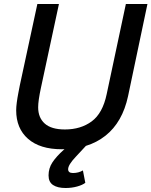

<svg xmlns="http://www.w3.org/2000/svg" viewBox="-20 -731 758 961"><path d="M289 16Q180 16 120.5 -36Q61 -88 61 -179Q61 -195 64 -218Q67 -241 71.5 -264Q76 -287 79 -303L167 -711H275L185 -292Q171 -227 171 -194Q171 -142 204 -112.5Q237 -83 305 -83Q384 -83 439 -123.5Q494 -164 514 -260L610 -711H718L621 -250Q593 -119 507.5 -51.5Q422 16 289 16ZM308 210Q268 210 245.5 195Q223 180 223 147Q223 111 242.5 81.5Q262 52 299 19L344 -22L411 -2L359 54Q321 94 321 116Q321 135 345 135Q373 135 395 122L407 184Q393 195 366 202.5Q339 210 308 210Z"/></svg>

Font: Geist Medium
Style: Italic
Weight: 500
Italic angle: -12°
Designer: Basement.studio, Andrés Briganti, Mateo Zaragoza
Foundry: Basement.studio, Vercel, Andrés Briganti, Guido Ferreyra, Mateo Zaragoza
Version: Version 1.500; ttfautohint (v1.8.4.7-5d5b)